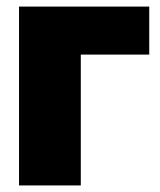

<svg xmlns="http://www.w3.org/2000/svg" viewBox="-20 -566 487 586"><path d="M435.5 -545.9V-399.4H226.6V0H38.1V-545.9Z"/></svg>

Font: Inter Tight Black
Style: Regular
Weight: 900
Designer: Rasmus Andersson
Foundry: rsms
Version: Version 3.004; ttfautohint (v1.8.4.7-5d5b)